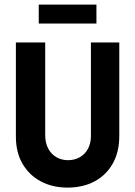

<svg xmlns="http://www.w3.org/2000/svg" viewBox="-20 -812 596 846"><path d="M277.8 14.6Q211.8 14.6 160.4 -12.5Q109 -39.6 79.5 -89.9Q50 -140.3 50 -210.4V-625H179.2V-216.7Q179.2 -183.3 192 -158.3Q204.9 -133.3 227.8 -119.8Q250.7 -106.2 279.9 -106.2Q309 -106.2 331.9 -119.4Q354.9 -132.6 367.7 -156.6Q380.6 -180.6 380.6 -212.5V-625H505.6V-212.5Q505.6 -141.7 476.4 -90.6Q447.2 -39.6 396.2 -12.5Q345.1 14.6 277.8 14.6ZM150.7 -708.3V-791.7H404.9V-708.3Z"/></svg>

Font: Afacad Flux
Style: Bold
Weight: 700
Designer: Kristian Moeller
Foundry: Dicotype
Version: Version 1.100